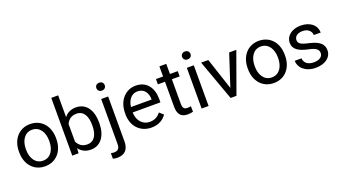

<svg xmlns="http://www.w3.org/2000/svg" viewBox="-68 -1440 4191 2343"><g transform="rotate(-20 2027.5 -268.5)"><path d="M43.5 -257.3C43.5 -105 136.2 9.8 284.7 9.8C434.1 9.8 525.4 -105 525.4 -257.3V-270.5C525.4 -423.3 433.1 -538.1 283.7 -538.1C136.7 -538.1 43.5 -423.3 43.5 -270.5ZM133.3 -270.5C133.3 -373.5 184.1 -464.8 283.7 -464.8C384.8 -464.8 435.5 -373.5 435.5 -270.5V-257.3C435.5 -153.3 384.8 -63.5 284.7 -63.5C184.1 -63.5 133.3 -153.3 133.3 -257.3Z M638.2 -750V0H720.2L725.1 -64.9C727.5 -61.5 729.5 -58.6 731.9 -55.7C767.6 -14.2 814 9.8 879.9 9.8C1010.7 9.8 1084.5 -102.1 1084.5 -258.8V-269C1084.5 -429.7 1012.2 -538.1 878.9 -538.1C814 -538.1 767.1 -514.2 732.9 -472.2C731.4 -470.2 729.5 -468.3 728 -466.3V-750ZM994.1 -258.8C994.1 -149.9 956.1 -65.4 858.9 -65.4C813.5 -65.4 780.3 -81.1 756.8 -106.4C745.1 -118.7 735.4 -132.8 728 -148.9V-377.4C734.4 -393.1 743.2 -406.7 753.9 -418.9C776.9 -445.8 810.5 -463.4 857.9 -463.4C958 -463.4 994.1 -376 994.1 -269Z M1206.1 -528.3V56.2C1206.1 113.8 1180.2 138.2 1134.8 138.2C1120.6 138.2 1103.5 135.7 1091.3 133.3L1090.8 204.6C1107.9 210.4 1130.4 213.4 1148.4 213.4C1244.6 213.4 1296.4 157.7 1296.4 56.2V-528.3ZM1196.3 -672.4C1196.3 -643.6 1216.8 -621.6 1250 -621.6C1284.7 -621.6 1304.7 -643.6 1304.7 -672.4C1304.7 -702.1 1284.7 -724.1 1250 -724.1C1216.8 -724.1 1196.3 -702.1 1196.3 -672.4Z M1666 9.8C1767.1 9.8 1827.1 -37.1 1862.3 -87.9L1811 -132.8C1775.9 -86.9 1731.9 -63 1670.9 -63C1596.7 -63 1544.4 -109.4 1522.5 -174.8C1515.1 -195.8 1511.7 -218.8 1511.2 -242.7H1871.6V-285.2C1871.6 -432.6 1798.3 -538.1 1653.8 -538.1C1526.9 -538.1 1420.9 -433.6 1420.9 -267.6V-247.1C1420.9 -99.6 1518.6 9.8 1666 9.8ZM1521 -349.1C1541.5 -421.4 1587.9 -464.8 1653.8 -464.8C1741.7 -464.8 1780.8 -394 1782.2 -319.8V-312H1514.2C1515.6 -325.2 1518.1 -337.4 1521 -349.1Z M2200.2 -528.3H2099.1V-659.7H2009.8V-528.3H1917.5V-460H2009.8V-133.8C2009.8 -25.9 2062.5 9.8 2135.3 9.8C2165 9.8 2189.5 5.4 2206.1 0L2204.6 -71.3C2194.3 -69.3 2177.2 -65.9 2161.1 -65.9C2127 -65.9 2099.1 -77.1 2099.1 -136.2V-460H2200.2Z M2408.7 -528.3H2318.4V0H2408.7ZM2309.6 -672.4C2309.6 -643.6 2330.1 -621.6 2363.8 -621.6C2398.4 -621.6 2418.5 -643.6 2418.5 -672.4C2418.5 -702.1 2398.4 -724.1 2363.8 -724.1C2330.1 -724.1 2309.6 -702.1 2309.6 -672.4Z M2597.2 -528.3H2503.9L2694.8 0H2770.5L2960.9 -528.3H2868.2L2733.4 -116.2Z M3014.2 -257.3C3014.2 -105 3106.9 9.8 3255.4 9.8C3404.8 9.8 3496.1 -105 3496.1 -257.3V-270.5C3496.1 -423.3 3403.8 -538.1 3254.4 -538.1C3107.4 -538.1 3014.2 -423.3 3014.2 -270.5ZM3104 -270.5C3104 -373.5 3154.8 -464.8 3254.4 -464.8C3355.5 -464.8 3406.2 -373.5 3406.2 -270.5V-257.3C3406.2 -153.3 3355.5 -63.5 3255.4 -63.5C3154.8 -63.5 3104 -153.3 3104 -257.3Z M3915.5 -139.2C3915.5 -95.7 3876.5 -61 3800.3 -61C3741.7 -61 3676.8 -84.5 3672.9 -158.7H3584.5C3584.5 -73.2 3661.1 9.8 3799.8 9.8C3924.3 9.8 4004.9 -53.7 4004.9 -144.5C4004.9 -232.4 3939.9 -275.9 3814.5 -303.2C3712.9 -325.2 3690.9 -348.6 3690.9 -388.7C3690.9 -428.7 3722.7 -467.3 3797.9 -467.3C3870.6 -467.3 3911.1 -421.9 3911.1 -374.5H4001C4001 -466.3 3924.8 -538.1 3797.9 -538.1C3677.2 -538.1 3602.1 -468.3 3602.1 -385.7C3602.1 -297.9 3673.8 -257.8 3789.6 -232.9C3896 -211.9 3915.5 -178.7 3915.5 -139.2Z"/></g></svg>

Font: Bert Sans
Style: Regular
Weight: 400
Designer: Christian Robertson (Google), Cristiano Sobral
Foundry: Google, Cristiano Sobral
Version: Version 3.101